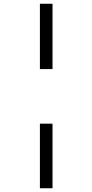

<svg xmlns="http://www.w3.org/2000/svg" viewBox="-20 -820 490 1020"><path d="M192 -453V-800H259V-453ZM192 180V-163H259V180Z"/></svg>

Font: Trispace Condensed Light
Style: Regular
Weight: 300
Width: 3
Designer: Tyler Finck
Foundry: Etcetera Type Company
Version: Version 1.210; ttfautohint (v1.8.3)